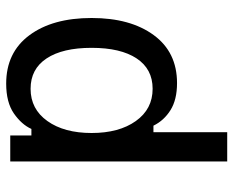

<svg xmlns="http://www.w3.org/2000/svg" viewBox="-84 -622 719 590"><g transform="rotate(90 275.0 -327.5)"><path d="M237.5 12.5Q141.7 12.5 88.8 -58.8Q35.8 -130 35.8 -250Q35.8 -369.2 88.3 -440.8Q140.8 -512.5 235.8 -512.5Q286.7 -512.5 318.8 -492.5Q350.8 -472.5 366.7 -440H386.7V-666.7H476.7V0H396.7V-65H376.7Q363.3 -35 329.2 -11.2Q295 12.5 237.5 12.5ZM253.3 -62.5Q315.8 -62.5 352.5 -114.2Q389.2 -165.8 389.2 -250Q389.2 -334.2 352.5 -385.8Q315.8 -437.5 253.3 -437.5Q192.5 -437.5 160 -388.3Q127.5 -339.2 127.5 -250Q127.5 -160.8 160 -111.7Q192.5 -62.5 253.3 -62.5Z"/></g></svg>

Font: Familjen Grotesk GF
Style: Regular
Weight: 400
Designer: Anders Wikstroem, Jonas Baeckman, Matilda Gysing, Kristian Moeller
Foundry: Familjen STHLM AB
Version: Version 2.000; Beta; Release 4; Build 6